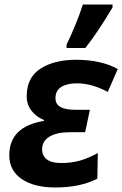

<svg xmlns="http://www.w3.org/2000/svg" viewBox="-20 -818 540 848"><path d="M21 -132Q21 -259 174 -284V-288Q140 -302 119 -329Q98 -356 98 -393Q98 -476 159 -515Q220 -554 316 -554Q427 -554 500 -513L456 -412Q385 -450 320 -450Q276 -450 250.5 -434Q225 -418 225 -384Q225 -358 247 -345.5Q269 -333 315 -333H377L356 -234H287Q231 -234 198.5 -214.5Q166 -195 166 -158Q166 -130 187 -114Q208 -98 250 -98Q298 -98 336 -109.5Q374 -121 412 -142L410 -29Q335 10 224 10Q130 10 75.5 -27.5Q21 -65 21 -132ZM274 -621Q291 -655 312 -706Q333 -757 346 -798H477V-785Q410 -673 357 -606H274Z"/></svg>

Font: Noto Sans Display
Style: Bold Italic
Weight: 700
Italic angle: -12°
Designer: Monotype Design team
Foundry: Monotype Imaging Inc.
Version: Version 1.000